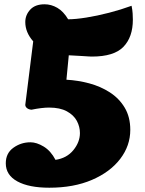

<svg xmlns="http://www.w3.org/2000/svg" viewBox="-20 -720 675 896"><path d="M210 156Q115 156 61 126.5Q7 97 7 42Q7 -5 42.5 -30.5Q78 -56 122 -56Q151 -56 184 -36Q217 -16 239 26Q292 18 322.5 -19.5Q353 -57 353 -99Q353 -129 338.5 -156Q324 -183 292 -200.5Q260 -218 209 -218Q193 -218 172 -215.5Q151 -213 127 -208Q114 -209 106 -215.5Q98 -222 98 -231L135 -527Q98 -569 98 -617Q98 -650 121 -675Q144 -700 188 -700Q219 -700 247.5 -683.5Q276 -667 298 -630Q332 -630 382.5 -638Q433 -646 489 -660.5Q545 -675 594 -693Q598 -674 599 -657Q600 -640 600 -628Q600 -547 556 -501.5Q512 -456 409 -456Q405 -456 395.5 -456.5Q386 -457 364 -458.5Q342 -460 301 -462L290 -348Q344 -345 396.5 -331Q449 -317 492.5 -289Q536 -261 562 -217.5Q588 -174 588 -114Q588 -40 541 21.5Q494 83 409 119.5Q324 156 210 156Z"/></svg>

Font: Lemon
Style: Regular
Weight: 400
Designer: Eduardo Rodriguez Tunni
Foundry: Eduardo Rodriguez Tunni
Version: Version 1.003; ttfautohint (v1.8.4.7-5d5b);gftools[0.9.24]